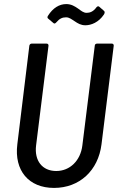

<svg xmlns="http://www.w3.org/2000/svg" viewBox="-20 -914 582 942"><path d="M399 -790C427 -790 464 -804 490 -843C495 -851 494 -857 491 -860L467 -881C463 -885 457 -883 453 -878C438 -857 421 -851 405 -851C389 -851 377 -862 363 -872C347 -883 330 -894 305 -894C272 -894 240 -876 215 -836C212 -831 212 -826 216 -823L242 -801C246 -797 251 -798 256 -804C272 -823 286 -829 304 -829C320 -829 330 -820 346 -810C362 -799 377 -790 399 -790ZM245 8C370 8 462 -77 478 -206L538 -690C538 -696 535 -700 529 -700H456C450 -700 445 -696 445 -690L384 -200C375 -126 323 -75 256 -75C187 -75 148 -126 157 -200L218 -690C218 -696 215 -700 209 -700H135C130 -700 125 -696 124 -690L65 -206C49 -77 121 8 245 8Z"/></svg>

Font: Barlow Semi Condensed Medium
Style: Italic
Weight: 500
Width: 4
Italic angle: -7°
Designer: Jeremy Tribby
Foundry: Tribby Type
Version: Version 1.422;hotconv 1.0.109;makeotfexe 2.5.65596